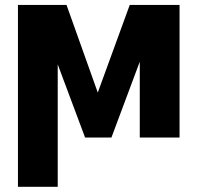

<svg xmlns="http://www.w3.org/2000/svg" viewBox="-20 -550 788 768"><path d="M499 -530.3H698.2V0H539.1V-303.2L425.8 0H320.3L210.9 -292.5V197.3H51.8V-530.3H246.1L371.1 -179.7Z"/></svg>

Font: Pretendard ExtraBold
Style: Regular
Weight: 800
Designer: Base glyphs from Inter by Rasmus Andersson; Hangeul glyphs from Noto Sans CJK(Source Han Sans) by Jang Soo-young and Kan
Foundry: Kil Hyung-jin
Version: Version 1.309